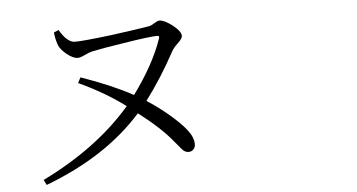

<svg xmlns="http://www.w3.org/2000/svg" viewBox="-49 -752 1598 860"><g transform="rotate(-5 750.0 -321.5)"><path d="M127.9 23.4 116.2 0Q365.2 -122.1 515.6 -296.9Q424.8 -365.2 307.6 -418.9L320.3 -443.4Q458 -395.5 552.7 -343.8Q647.5 -473.6 685.5 -585Q688.5 -592.8 686.5 -595.7Q684.6 -598.6 676.8 -598.6Q639.6 -597.7 524.4 -579.1Q422.9 -563.5 383.8 -554.7Q370.1 -551.8 348.6 -541.5Q327.1 -531.2 316.4 -531.2Q295.9 -531.2 267.6 -553.7Q241.2 -575.2 232.4 -595.7Q221.7 -626 219.7 -654.3L241.2 -663.1Q274.4 -606.4 307.6 -604.5Q339.8 -603.5 475.6 -620.1Q592.8 -635.7 644.5 -644.5Q656.2 -646.5 672.9 -657.2Q686.5 -666 694.3 -666Q715.8 -666 752 -638.7Q789.1 -609.4 789.1 -588.9Q789.1 -577.1 768.1 -557.6Q747.1 -538.1 739.3 -522.5Q678.7 -410.2 605.5 -312.5Q653.3 -282.2 702.1 -241.2Q752.9 -198.2 779.3 -164.1Q804.7 -130.9 804.7 -100.6Q804.7 -86.9 795.9 -77.6Q787.1 -68.4 774.4 -68.4Q761.7 -68.4 751 -77.1Q744.1 -83 725.6 -106.4Q718.8 -114.3 714.8 -119.1Q662.1 -184.6 562.5 -260.7Q402.3 -80.1 127.9 23.4Z"/></g></svg>

Font: Bpmf GenYo Min R
Style: R
Weight: 400
Foundry: But Ko
Version: Version 1.320